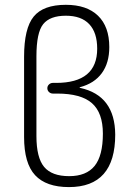

<svg xmlns="http://www.w3.org/2000/svg" viewBox="-20 -760 540 790"><path d="M129.9 -528.3V-200.2Q129.9 -111.3 161.6 -73.2Q193.4 -35.2 264.6 -35.2Q335 -35.2 369.1 -77.1Q403.3 -119.1 403.3 -210Q403.3 -295.9 358.4 -335.4Q313.5 -375 214.8 -375H197.3Q188.5 -375 181.6 -381.3Q174.8 -387.7 174.8 -397Q174.8 -406.2 181.6 -412.6Q188.5 -418.9 197.3 -418.9H210.9Q379.9 -418.9 379.9 -559.6Q379.9 -626 347.2 -660.6Q314.5 -695.3 251 -695.3Q185.5 -695.3 157.7 -660.6Q129.9 -626 129.9 -528.3ZM263.7 9.8Q169.9 9.8 124.5 -39.1Q79.1 -87.9 79.1 -196.3V-526.4Q79.1 -643.6 118.7 -691.9Q158.2 -740.2 251 -740.2Q336.9 -740.2 383.3 -695.3Q429.7 -650.4 429.7 -566.4Q429.7 -501 398.9 -459Q368.2 -417 309.6 -401.4Q307.6 -401.4 307.6 -400.4Q307.6 -398.4 309.6 -398.4Q453.1 -367.2 454.1 -206.1Q454.1 9.8 263.7 9.8Z"/></svg>

Font: Rounded Mgen+ 2m light
Style: Regular
Weight: 200
Designer: [Source Han Sans]
Ryoko NISHIZUKA  (kana & ideographs); Paul D. Hunt (Latin, Greek & Cyrillic); Wenlong ZHANG  (bopomofo
Version: Version 1.059.20150602